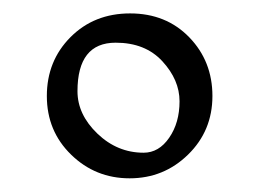

<svg xmlns="http://www.w3.org/2000/svg" viewBox="-20 -757 381 282"><path d="M149.9 -694.3Q93.8 -694.3 93.8 -623Q93.8 -588.9 123 -560.8Q152.3 -532.7 190.9 -532.7Q213.4 -532.7 228.5 -554.7Q243.7 -576.7 243.7 -608.2Q243.7 -639.6 218.5 -667Q193.4 -694.3 149.9 -694.3ZM170.4 -495.1Q120.1 -495.1 84.5 -529.8Q48.8 -564.5 48.8 -616Q48.8 -667.5 83.5 -702.4Q118.2 -737.3 171.1 -737.3Q224.1 -737.3 258.1 -702.1Q292 -667 292 -616Q292 -564.9 256.3 -530Q220.7 -495.1 170.4 -495.1Z"/></svg>

Font: Della Respira
Style: Regular
Weight: 500
Version: Version 0.201